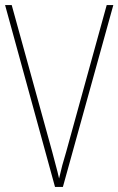

<svg xmlns="http://www.w3.org/2000/svg" viewBox="-20 -734 465 754"><path d="M425 -714 227 0H196L0 -714H26L185 -138Q192 -110 199 -85Q206 -60 212 -33Q218 -60 224.5 -84.5Q231 -109 240 -138L399 -714Z"/></svg>

Font: Noto Sans Tamil Condensed Thin
Style: Regular
Weight: 100
Width: 3
Designer: Jelle Bosma - Monotype Design Team
Foundry: Monotype Imaging Inc.
Version: Version 2.004; ttfautohint (v1.8.4.7-5d5b)